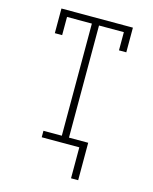

<svg xmlns="http://www.w3.org/2000/svg" viewBox="-133 -822 866 1090"><g transform="rotate(15 300.0 -276.5)"><path d="M434 182H392V0H171V-38H279V-697H133V-590H90V-735H510V-590H467V-697H321V-38H434Z"/></g></svg>

Font: Iosevka Slab XLtEx
Style: Regular
Weight: 200
Width: 7
Monospace: yes
Designer: Belleve Invis
Foundry: Belleve Invis
Version: Version 11.1.0; ttfautohint (v1.8.3)